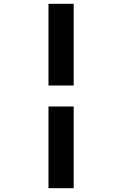

<svg xmlns="http://www.w3.org/2000/svg" viewBox="-20 -843 640 1006"><path d="M234 -395V-823H366V-395ZM234 143V-285H366V143Z"/></svg>

Font: Iosevka HT Extrabold Extended
Style: Regular
Weight: 800
Width: 7
Monospace: yes
Designer: Belleve Invis
Foundry: Belleve Invis
Version: Version 32.3.0; ttfautohint (v1.8.4)